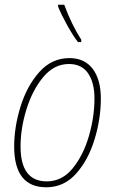

<svg xmlns="http://www.w3.org/2000/svg" viewBox="-20 -783 485 813"><path d="M324 -605V-615Q283 -679 252 -763H226V-755Q239 -722 264 -677Q289 -632 310 -605ZM407 -366Q407 -446 372.5 -491.5Q338 -537 274 -537Q199 -537 146.5 -478Q94 -419 67 -332Q40 -245 40 -163Q40 10 176 10Q251 10 302.5 -48Q354 -106 380.5 -193Q407 -280 407 -366ZM67 -163Q67 -239 92 -320Q117 -401 163 -456.5Q209 -512 272 -512Q326 -512 353 -472.5Q380 -433 380 -366Q380 -288 356.5 -207Q333 -126 288 -70.5Q243 -15 178 -15Q67 -15 67 -163Z"/></svg>

Font: Noto Sans Display SemiCondensed Thin
Style: Italic
Weight: 250
Width: 4
Designer: Monotype Design team
Foundry: Monotype Imaging Inc.
Version: 1.000